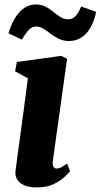

<svg xmlns="http://www.w3.org/2000/svg" viewBox="-20 -810 441 840"><path d="M142 10Q109 10 87 0.8Q65 -8.5 55 -24.8Q45 -41 48 -62Q50.5 -84.5 54.8 -115Q59 -145.5 64 -183.2Q69 -221 75.2 -265.5Q81.5 -310 88 -360.8Q94.5 -411.5 102 -467.5L46 -498L54 -539L247.5 -565.5L273.5 -553L211.5 -109Q209 -91 213.2 -81.8Q217.5 -72.5 228 -72.5Q237 -72.5 247 -77.5Q257 -82.5 273.5 -95L286.5 -61Q280.5 -53 262.5 -36Q244.5 -19 214.5 -4.5Q184.5 10 142 10ZM17 -664.5Q30 -707 48.2 -735Q66.5 -763 88.8 -776.8Q111 -790.5 135.5 -790.5Q161 -790.5 179.5 -780.8Q198 -771 213.5 -758Q229 -745 244.8 -735.2Q260.5 -725.5 280 -725.5Q295 -725.5 308.5 -737.8Q322 -750 335 -781.5L401 -758Q390.5 -712.5 373 -684.5Q355.5 -656.5 332.2 -643.5Q309 -630.5 281.5 -630.5Q257.5 -630.5 237.8 -640Q218 -649.5 201.5 -662.2Q185 -675 169.8 -684.5Q154.5 -694 138.5 -694Q120.5 -694 106.2 -679.5Q92 -665 76 -636.5Z"/></svg>

Font: Merriweather 24pt Black
Style: Italic
Weight: 900
Italic angle: -7.8°
Designer: Eben Sorkin
Foundry: Eben Sorkin
Version: Version 2.101